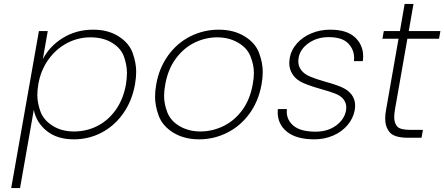

<svg xmlns="http://www.w3.org/2000/svg" viewBox="-20 -701 2261 977"><path d="M198 -400Q232 -466 300 -508Q368 -550 454 -550Q530 -550 583.5 -516Q637 -482 655 -431.5Q673 -381 673 -336Q673 -306 667 -272Q652 -188 607.5 -124.5Q563 -61 497.5 -26.5Q432 8 356 8Q271 8 218 -34.5Q165 -77 152 -142L82 256H37L178 -543H223ZM621 -272Q626 -303 626 -330Q626 -368 611.5 -411Q597 -454 551.5 -482.5Q506 -511 440 -511Q377 -511 321 -481.5Q265 -452 226 -397.5Q187 -343 175 -272Q170 -243 170 -217Q170 -178 185.5 -134.5Q201 -91 247 -61.5Q293 -32 356 -32Q422 -32 477.5 -61Q533 -90 570.5 -144Q608 -198 621 -272Z M993 8Q917 8 862 -26Q807 -60 788 -111Q769 -162 769 -209Q769 -239 775 -272Q790 -356 836 -419.5Q882 -483 949.5 -516.5Q1017 -550 1093 -550Q1169 -550 1224 -516.5Q1279 -483 1298 -432.5Q1317 -382 1317 -335Q1317 -305 1311 -272Q1296 -187 1250 -123.5Q1204 -60 1136.5 -26Q1069 8 993 8ZM1000 -32Q1059 -32 1115 -58.5Q1171 -85 1211.5 -139Q1252 -193 1266 -272Q1272 -303 1272 -330Q1272 -371 1254.5 -414.5Q1237 -458 1190.5 -484.5Q1144 -511 1085 -511Q1026 -511 971 -484.5Q916 -458 875.5 -404Q835 -350 821 -272Q815 -240 815 -213Q815 -171 832 -128Q849 -85 895 -58.5Q941 -32 1000 -32Z M1580 8Q1489 8 1441 -30Q1393 -68 1393 -131Q1393 -138 1394 -146H1440Q1439 -140 1439 -134Q1439 -89 1475 -60Q1511 -31 1586 -31Q1648 -31 1690.5 -62.5Q1733 -94 1741 -140Q1742 -148 1742 -155Q1742 -177 1728.5 -195Q1715 -213 1687.5 -224Q1660 -235 1613 -248Q1556 -264 1521.5 -279.5Q1487 -295 1469.5 -321.5Q1452 -348 1452 -379Q1452 -393 1455 -409Q1462 -447 1490.5 -479.5Q1519 -512 1563.5 -531Q1608 -550 1660 -550Q1745 -550 1786.5 -511Q1828 -472 1828 -414Q1828 -403 1826 -390H1781Q1782 -398 1782 -406Q1782 -449 1751.5 -480.5Q1721 -512 1652 -512Q1594 -512 1551 -482Q1508 -452 1500 -409Q1498 -398 1498 -388Q1498 -364 1513 -344Q1528 -324 1557.5 -311.5Q1587 -299 1636 -285Q1691 -270 1722.5 -255.5Q1754 -241 1770.5 -217.5Q1787 -194 1787 -165Q1787 -153 1785 -140Q1777 -98 1748 -64Q1719 -30 1675 -11Q1631 8 1580 8Z M2053 -504 1990 -145Q1986 -122 1986 -105Q1986 -76 2000.5 -58Q2015 -40 2071 -40H2132L2125 0H2057Q1986 0 1963 -28Q1940 -56 1940 -97Q1940 -119 1945 -145L2008 -504H1926L1933 -543H2015L2039 -681H2084L2060 -543H2221L2214 -504Z"/></svg>

Font: Fz Poppins ExtLt
Style: Italic
Weight: 200
Italic angle: -10°
Designer: Ninad Kale (Devanagari), Jonny Pinhorn (Latin)
Foundry: Indian Type Foundry
Version: Vit hóa bi Vntype.Com & FontZin.Com